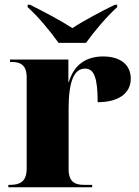

<svg xmlns="http://www.w3.org/2000/svg" viewBox="-20 -786 584 806"><path d="M226 -606H341C373 -651 429 -718 472 -756V-766H462C410 -741 329 -698 284 -668C238 -698 157 -741 106 -766H96V-756C139 -718 194 -651 226 -606ZM15 0H367V-10H333C300 -10 268 -18 268 -76V-329C268 -447 292 -498 337 -498C374 -498 390 -462 390 -357C476 -357 529 -393 529 -456C529 -512 488 -549 413 -549C339 -549 290 -512 269 -442H267V-536H22V-526H26C62 -526 92 -517 92 -461V-79C92 -19 59 -10 21 -10H15Z"/></svg>

Font: Noto Serif Display ExtraBold
Style: Regular
Weight: 800
Designer: Monotype Design Team
Foundry: Monotype Imaging Inc.
Version: Version 2.009